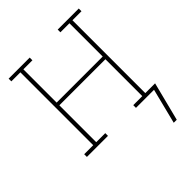

<svg xmlns="http://www.w3.org/2000/svg" viewBox="-201 -623 902 902"><g transform="rotate(-45 250.0 -172.5)"><path d="M439 175H419L463 0H343V-18H403V-263H97V-18H157V0H17V-18H77V-502H17V-520H157V-502H97V-281H403V-502H343V-520H483V-502H423V-18H488Z"/></g></svg>

Font: Iosevka Curly Slab Thin
Style: Regular
Weight: 100
Monospace: yes
Designer: Belleve Invis
Foundry: Belleve Invis
Version: Version 22.1.2; ttfautohint (v1.8.4)